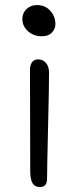

<svg xmlns="http://www.w3.org/2000/svg" viewBox="-20 -732 316 763"><path d="M146 -587.9Q113.8 -587.9 91.3 -607.9Q68.8 -627.9 68.8 -657.2Q68.8 -680.2 85.4 -696Q102.1 -711.9 127 -711.9Q159.7 -711.9 179.9 -689.2Q200.2 -666.5 200.2 -636.2Q200.2 -617.7 186.5 -602.8Q172.9 -587.9 146 -587.9ZM138.2 11.2Q118.2 11.2 109.1 -4.2Q100.1 -19.5 100.1 -53.2Q100.1 -178.2 99.6 -295.2Q99.1 -412.1 99.1 -454.1Q99.1 -473.6 107.4 -484.9Q115.7 -496.1 131.8 -496.1Q149.9 -496.1 162.1 -482.4Q174.3 -468.8 174.8 -444.8Q175.3 -403.3 171.1 -230.7Q167 -58.1 167 -21Q167 11.2 138.2 11.2Z"/></svg>

Font: Shantell Sans Normal
Style: Regular
Weight: 300
Designer: Stephen Nixon, Anya Danilova, Shantell Martin
Foundry: Arrow Type
Version: Version 1.006;[559af2be0]